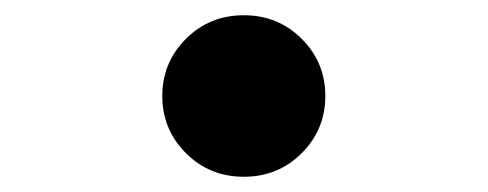

<svg xmlns="http://www.w3.org/2000/svg" viewBox="-20 -427 640 252"><path d="M300 -195Q255 -195 224 -226Q193 -257 193 -301Q193 -345 224 -376Q255 -407 300 -407Q345 -407 376 -376Q407 -345 407 -301Q407 -257 376 -226Q345 -195 300 -195Z"/></svg>

Font: Red Hat Mono
Style: Regular
Weight: 300
Monospace: yes
Designer: Pentagram, MCKL
Foundry: Pentagram, MCKL
Version: Version 1.023